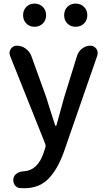

<svg xmlns="http://www.w3.org/2000/svg" viewBox="-20 -798 584 1051"><path d="M393.6 -651.4Q366.2 -651.4 348.6 -669.4Q331.1 -687.5 331.1 -714.8Q331.1 -742.2 348.6 -760.3Q366.2 -778.3 393.6 -778.3Q421.9 -778.3 439.9 -760.3Q458 -742.2 458 -714.8Q458 -687.5 439.9 -669.4Q421.9 -651.4 393.6 -651.4ZM106.4 -714.8Q106.4 -742.2 124 -760.3Q141.6 -778.3 168.9 -778.3Q196.3 -778.3 214.4 -760.3Q232.4 -742.2 232.4 -714.8Q232.4 -687.5 214.4 -669.4Q196.3 -651.4 168.9 -651.4Q141.6 -651.4 124 -669.4Q106.4 -687.5 106.4 -714.8ZM474.6 -547.9Q495.1 -547.9 507.8 -530.3Q514.6 -519.5 514.6 -507.8Q514.6 -502 512.7 -494.1L329.1 35.2Q293.9 131.8 243.7 182.1Q193.4 232.4 112.3 232.4Q99.6 232.4 87.9 231.4Q69.3 229.5 59.6 212.9Q52.7 201.2 52.7 188.5Q52.7 182.6 53.7 176.8Q58.6 159.2 74.2 149.9Q89.8 140.6 110.4 139.6Q186.5 135.7 219.7 36.1L228.5 7.8Q231.4 -1 227.5 -10.7L35.2 -492.2Q32.2 -500 32.2 -507.8Q32.2 -519.5 39.1 -530.3Q50.8 -547.9 72.3 -547.9Q98.6 -547.9 120.1 -532.2Q141.6 -516.6 151.4 -492.2L233.4 -264.6Q239.3 -245.1 255.9 -192.4Q272.5 -139.6 282.2 -111.3Q283.2 -109.4 285.6 -109.4Q288.1 -109.4 289.1 -112.3L331.1 -264.6L402.3 -494.1Q410.2 -517.6 430.2 -532.7Q450.2 -547.9 474.6 -547.9Z"/></svg>

Font: Gen Jyuu GothicX Medium
Style: Regular
Weight: 500
Designer: Ryoko NISHIZUKA (kana &amp; ideographs); Paul D. Hunt (Latin, Greek &amp; Cyrillic); Wenlong ZHANG (bopomofo); Sandoll C
Version: Version 1.058.20140828